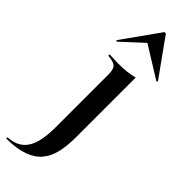

<svg xmlns="http://www.w3.org/2000/svg" viewBox="-328 -677 881 881"><g transform="rotate(45 112.5 -236.5)"><path d="M83.1 -207.3V-347.6Q83.1 -378.2 72.6 -390.3Q62.1 -402.4 33.1 -405.6L21.8 -407.3V-416.1Q41.9 -414.5 55.2 -414.1Q68.5 -413.7 82.3 -413.7Q110.5 -413.7 135.1 -416.5Q159.7 -419.4 181.5 -425V-416.1V-207.3ZM-41.1 192.7V184.7Q21.8 182.3 52.4 138.7Q83.1 95.2 83.1 -4.8V-207.3H181.5V-36.3Q181.5 16.9 171.8 59.7Q162.1 102.4 137.5 131.9Q112.9 161.3 69.4 177Q25.8 192.7 -41.1 192.7ZM3.2 -479.8 -2.4 -483.9 127.4 -666.1H136.3L266.1 -484.7L261.3 -479.8L91.1 -585.5L119.4 -587.1Z"/></g></svg>

Font: Playfair 144pt SemiCondensed SemiBold
Style: Regular
Weight: 600
Width: 4
Designer: Claus Eggers Sørensen
Foundry: Claus Eggers Sørensen
Version: Version 2.203